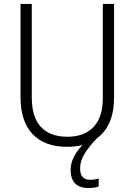

<svg xmlns="http://www.w3.org/2000/svg" viewBox="-20 -734 682 973"><path d="M386 120Q386 177 437 177Q450 177 461.5 175Q473 173 480 171V211Q470 215 457 217Q444 219 428 219Q385 219 361.5 196.5Q338 174 338 127Q338 92 355 60Q372 28 398 1Q362 10 320 10Q206 10 145 -54.5Q84 -119 84 -242V-714H141V-242Q141 -140 187.5 -90.5Q234 -41 322 -41Q407 -41 454 -90.5Q501 -140 501 -238V-714H558V-240Q558 -167 535.5 -115Q513 -63 470 -32Q433 7 409.5 43.5Q386 80 386 120Z"/></svg>

Font: Noto Sans Georgian SemiCondensed Light
Style: Regular
Weight: 300
Width: 4
Designer: Monotype Design Team, Akaki Razmadze
Foundry: Google LLC
Version: Version 2.005; ttfautohint (v1.8.4.7-5d5b)